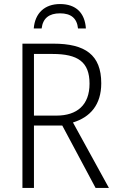

<svg xmlns="http://www.w3.org/2000/svg" viewBox="-20 -930 578 950"><path d="M277 -910C201 -910 153 -865 147 -789H186C192 -840 223 -864 277 -864C331 -864 361 -840 366 -789H405C400 -866 356 -910 277 -910ZM244 -714H91V0H148V-309H288L453 0H519L341 -324C426 -350 481 -411 481 -518C481 -659 401 -714 244 -714ZM240 -663C365 -663 423 -624 423 -516C423 -411 362 -358 259 -358H148V-663Z"/></svg>

Font: Noto Sans SemiCondensed Light
Style: Regular
Weight: 300
Width: 4
Designer: Monotype Design Team
Foundry: Monotype Imaging Inc.
Version: Version 2.013